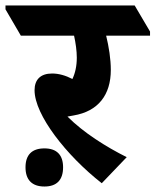

<svg xmlns="http://www.w3.org/2000/svg" viewBox="-85 -646 567 700"><path d="M286 22 377 -73C301 -111 220 -162 161 -221C168 -222 176 -224 183 -225C273 -240 319 -300 319 -391C319 -431 312 -475 302 -516H462V-531L406 -626H-65V-612L-9 -516H185C191 -489 195 -460 195 -436C195 -405 189 -379 179 -358C154 -371 129 -378 105 -378C63 -378 41 -356 41 -317C41 -227 157 -79 286 22ZM77 34C122 34 145 10 145 -36C145 -81 122 -105 77 -105C31 -105 8 -81 8 -36C8 9 31 34 77 34Z"/></svg>

Font: Noto Serif Devanagari SemiCondensed ExtraBold
Style: Regular
Weight: 800
Width: 4
Designer: Universal Thirst, Indian Type Foundry and the Monotype Design Team
Foundry: Monotype Imaging Inc.
Version: Version 2.004